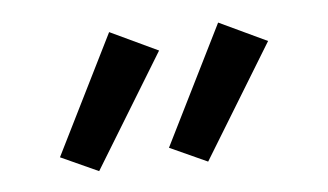

<svg xmlns="http://www.w3.org/2000/svg" viewBox="-30 -737 477 279"><g transform="rotate(-5 209.0 -597.0)"><path d="M264 -497 209 -522 296 -697 366 -664ZM105 -497 50 -522 137 -697 207 -664Z"/></g></svg>

Font: Assistant SemiBold
Style: Regular
Weight: 600
Designer: Hebrew By Ben Nathan, Latin by Paul Hunt
Version: Version 3.000